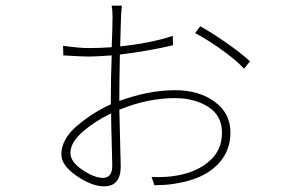

<svg xmlns="http://www.w3.org/2000/svg" viewBox="-20 -629 1040 679"><path d="M344 0Q377 0 377 -43Q377 -61 375 -127.5Q373 -194 373 -228Q316 -201 272.5 -163Q229 -125 229 -88Q229 -57 271 -28.5Q313 0 344 0ZM402 -284V-272Q506 -310 599 -310Q684 -310 739.5 -269Q795 -228 795 -160Q795 -92 747.5 -45Q700 2 613 18Q575 26 526 26L516 -3Q570 -1 610 -9Q679 -22 722 -60.5Q765 -99 765 -160Q765 -220 716.5 -251Q668 -282 599 -282Q502 -282 402 -241Q407 -56 407 -41Q407 30 348 30Q305 30 251 -7Q197 -44 197 -83Q197 -137 253 -184.5Q309 -232 372 -260V-281Q372 -354 375 -433Q319 -429 293 -429Q272 -429 204 -433L203 -467Q260 -459 293 -459Q334 -459 375 -462Q378 -536 378 -569Q378 -592 375 -609H411Q410 -601 409 -586.5Q408 -572 408 -570Q407 -550 405 -465Q511 -476 591 -502L592 -469Q508 -449 404 -436Q402 -334 402 -284ZM670 -512 688 -536Q727 -515 782 -476.5Q837 -438 864 -412L843 -386Q816 -416 764 -453Q712 -490 670 -512Z"/></svg>

Font: Noto Sans Korean Thin
Style: Regular
Weight: 250
Designer: Ryoko NISHIZUKA  (kana & ideographs); Paul D. Hunt (Latin, Greek & Cyrillic); Wenlong ZHANG  (bopomofo); Sandoll Communi
Foundry: Adobe Systems Incorporated
Version: Version 1.0001;PS 1;hotconv 1.0.78;makeotf.lib2.5.61930